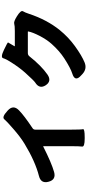

<svg xmlns="http://www.w3.org/2000/svg" viewBox="530 -1389 920 2020"><g transform="rotate(-90 990.0 -379.0)"><path d="M542 52Q454 52 458 25Q462 -2 462 -93V-381Q462 -386 458 -384Q286 -297 191 -270Q109 -247 88 -328Q66 -408 148 -429Q301 -468 486 -580Q560 -625 643 -698Q723 -767 745.5 -794Q768 -821 831 -763L838 -757Q901 -699 839 -639Q784 -585 652 -497Q636 -487 636 -468V-93Q636 17 641 34.5Q646 52 555 52Z M1343 51Q1277 78 1223 30L1207 15Q1133 -50 1227 -79Q1282 -96 1385 -162Q1465 -214 1538 -296Q1583 -346 1623 -423Q1660 -495 1669 -541Q1670 -546 1665 -546H1442Q1421 -546 1408 -530Q1307 -403 1216 -340Q1147 -292 1103 -358Q1060 -424 1132 -469Q1150 -480 1235 -574Q1288 -633 1344 -721Q1379 -775 1387.5 -805.5Q1396 -836 1476 -797Q1557 -759 1553 -753.5Q1549 -748 1514 -687Q1512 -683 1517 -683H1673Q1730 -683 1751 -689.5Q1772 -696 1827 -662Q1895 -620 1881.5 -597.5Q1868 -575 1856 -538Q1793 -346 1683 -210Q1608 -118 1514 -50Q1414 22 1343 51Z"/></g></svg>

Font: Resource Han Rounded KR Heavy
Style: Regular
Weight: 900
Designer: Cyano Hao (round all glyphs); Ryoko NISHIZUKA 西塚涼子 (kana, bopomofo & ideographs); Paul D. Hunt (Latin, Greek & Cyrillic)
Foundry: Cyano Hao
Version: 0.990